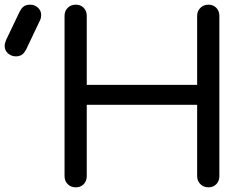

<svg xmlns="http://www.w3.org/2000/svg" viewBox="-176 -801 1058 821"><path d="M148 0Q127 0 113.5 -13.5Q100 -27 100 -48V-733Q100 -754 113.5 -767.5Q127 -781 148 -781Q169 -781 182 -767.5Q195 -754 195 -733V-438H667V-733Q667 -754 681 -767.5Q695 -781 715 -781Q736 -781 749 -767.5Q762 -754 762 -733V-48Q762 -27 749 -13.5Q736 0 715 0Q695 0 681 -13.5Q667 -27 667 -48V-353H195V-48Q195 -27 182 -13.5Q169 0 148 0ZM-108 -560Q-127 -560 -141.5 -572.5Q-156 -585 -156 -604Q-156 -610 -154.5 -616Q-153 -622 -150 -630L-94 -747Q-85 -766 -74.5 -773.5Q-64 -781 -47 -781Q-28 -781 -14 -768.5Q0 -756 0 -737Q0 -732 -1 -726Q-2 -720 -5 -714L-63 -592Q-73 -572 -84 -566Q-95 -560 -108 -560Z"/></svg>

Font: Comfortaa SemiBold
Style: Regular
Weight: 600
Designer: Johan Aakerlund
Foundry: Johan Aakerlund
Version: Version 3.104; ttfautohint (v1.8.1.43-b0c9)